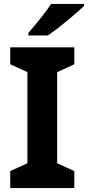

<svg xmlns="http://www.w3.org/2000/svg" viewBox="-20 -954 446 974"><path d="M357 0H32V-86L119 -126V-588L32 -628V-714H357V-628L270 -588V-126L357 -86ZM406 -924Q392 -910 369 -890Q346 -870 319.5 -848Q293 -826 267.5 -806.5Q242 -787 223 -774H124V-787Q140 -806 161.5 -831.5Q183 -857 204 -884.5Q225 -912 239 -934H406Z"/></svg>

Font: Noto Sans Bamum
Style: Regular
Weight: 400
Designer: Monotype Design Team
Foundry: Monotype Imaging Inc.
Version: Version 2.001